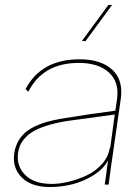

<svg xmlns="http://www.w3.org/2000/svg" viewBox="-20 -751 552 781"><path d="M304.2 -509.8Q390.6 -509.8 436.5 -467.5Q482.4 -425.3 471.2 -348.1L432.1 -76.2Q427.7 -47.9 421.9 0H405.8Q406.2 -2.4 408.2 -15.1Q410.2 -27.8 412.6 -46.1Q415 -64.5 417 -82L419.9 -99.1Q400.9 -63.5 359.6 -37.8Q318.4 -12.2 273.4 -1.2Q228.5 9.8 184.1 9.8Q106.4 9.8 67.9 -29.8Q29.3 -69.3 38.1 -127.9Q46.9 -187.5 95 -221.4Q143.1 -255.4 246.1 -271Q338.4 -286.1 449.2 -300.8L456.1 -348.1Q465.8 -417.5 422.9 -456.3Q379.9 -495.1 300.8 -495.1Q154.3 -495.1 95.2 -377.9L84 -388.2Q147 -509.8 304.2 -509.8ZM53.2 -127.9Q46.4 -76.2 82.3 -39.6Q118.2 -2.9 190.9 -2.9Q222.2 -2.9 259 -11.7Q295.9 -20.5 332.3 -37.4Q368.7 -54.2 395 -84Q421.4 -113.8 426.8 -150.9L428.2 -148.9L446.8 -285.2L252.9 -258.8Q151.9 -242.2 106 -210.7Q60.1 -179.2 53.2 -127.9ZM313 -584 420.9 -731H436L328.1 -584Z"/></svg>

Font: Human Sans Thin
Style: Italic
Weight: 100
Italic angle: -8°
Designer: Tim Radville
Foundry: Continuum
Version: Version 1.000;FEAKit 1.0